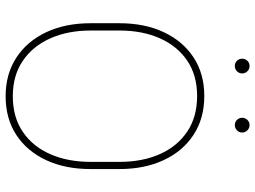

<svg xmlns="http://www.w3.org/2000/svg" viewBox="-136 -792 937 706"><g transform="rotate(90 333.0 -438.5)"><path d="M601.1 -408.7V-302.2Q601.1 -209.5 568.4 -139.2Q535.6 -68.8 475.6 -29.5Q415.5 9.8 333.5 9.8Q252 9.8 191.7 -29.5Q131.3 -68.8 98.1 -139.2Q64.9 -209.5 64.9 -302.2V-408.7Q64.9 -501.5 97.9 -571.8Q130.9 -642.1 190.9 -681.4Q251 -720.7 332.5 -720.7Q414.6 -720.7 474.9 -681.4Q535.2 -642.1 568.1 -571.8Q601.1 -501.5 601.1 -408.7ZM574.7 -302.2V-409.7Q574.7 -493.2 546.1 -557.4Q517.6 -621.6 463.4 -658Q409.2 -694.3 332.5 -694.3Q256.3 -694.3 202.6 -658Q148.9 -621.6 120.4 -557.4Q91.8 -493.2 91.8 -409.7V-302.2Q91.8 -218.8 120.6 -154.3Q149.4 -89.8 203.4 -53.2Q257.3 -16.6 333.5 -16.6Q410.2 -16.6 464.1 -53.2Q518.1 -89.8 546.4 -154.3Q574.7 -218.8 574.7 -302.2ZM195.3 -859.9Q195.3 -871.1 203.1 -879.2Q210.9 -887.2 222.2 -887.2Q233.4 -887.2 241.5 -879.2Q249.5 -871.1 249.5 -859.9Q249.5 -848.6 241.5 -840.8Q233.4 -833 222.2 -833Q210.9 -833 203.1 -840.8Q195.3 -848.6 195.3 -859.9ZM412.6 -859.9Q412.6 -871.1 420.4 -879.2Q428.2 -887.2 439.5 -887.2Q450.7 -887.2 458.7 -879.2Q466.8 -871.1 466.8 -859.9Q466.8 -848.6 458.7 -840.8Q450.7 -833 439.5 -833Q428.2 -833 420.4 -840.8Q412.6 -848.6 412.6 -859.9Z"/></g></svg>

Font: Vazirmatn RD Thin
Style: Regular
Weight: 100
Designer: Saber Rastikerdar
Foundry: Saber Rastikerdar
Version: Version 32.102